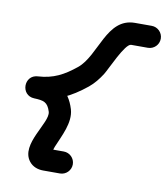

<svg xmlns="http://www.w3.org/2000/svg" viewBox="-82 -660 760 870"><g transform="rotate(10 298.0 -225.5)"><path d="M545.8 -591.5C520.2 -591.5 494.5 -591.5 468.8 -591.5C338.1 -591.5 331.4 -417 249.6 -350.1C249.6 -350.1 249.7 -350.1 249.7 -350.2C249.8 -350.2 249.8 -350.3 249.8 -350.3C195 -305.9 148.1 -280.4 77.2 -276.4C45.2 -274.7 29.4 -250.1 29.5 -225.7C29.7 -201.3 45.8 -177 77.7 -175.5C121.8 -173.6 140.7 -170.2 154 -126.4C154 -126.4 154 -126.5 153.9 -126.6C153.9 -126.8 153.8 -126.9 153.8 -126.9C167.9 -78.4 53.4 38.8 110.6 111.1C126.4 131.1 150.3 139.5 175.1 139.5C200.8 139.5 226.4 139.5 252.1 139.5C280 139.5 302.6 116.8 302.6 89C302.6 61.1 280 38.5 252.1 38.5C226.4 38.5 200.8 38.5 175.1 38.5C174.5 38.5 182.9 41.9 185 43.7C188.9 46.9 191.4 50.1 193.7 54.6C195 57.2 194.7 65.7 196 63.1C201.2 52.4 203.6 36 208.4 24.3C230.1 -29 267.9 -96.2 250.8 -155.1C250.8 -155.1 250.8 -155.2 250.7 -155.4C250.7 -155.5 250.7 -155.6 250.7 -155.6C224.6 -241.5 168.4 -272.7 82.2 -276.5C50.2 -277.9 34.4 -251.8 34.5 -225.7C34.7 -199.7 50.8 -173.8 82.8 -175.6C175.1 -180.7 242.1 -214.1 313.4 -271.7C313.4 -271.7 313.4 -271.8 313.5 -271.8C313.5 -271.9 313.6 -271.9 313.6 -271.9C336.6 -290.8 355.3 -314.3 371.2 -339.4C387.5 -365 441.1 -490.5 468.8 -490.5C494.5 -490.5 520.2 -490.5 545.8 -490.5C573.7 -490.5 596.3 -513.1 596.3 -541C596.3 -568.8 573.7 -591.5 545.8 -591.5Z"/></g></svg>

Font: FRB American Cursive Guidelines Ultra
Style: Bold Italic
Weight: 1000
Italic angle: -25°
Version: Version 2.0;Modular Font Editor K font №1